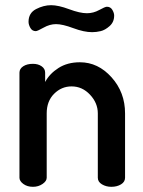

<svg xmlns="http://www.w3.org/2000/svg" viewBox="-20 -720 553 740"><path d="M196 -627Q172 -627 148 -613.5Q124 -600 118 -600Q104 -600 97 -612.5Q90 -625 90 -636Q90 -670 119 -685Q148 -700 177 -700Q205 -700 246.5 -684.5Q288 -669 315 -669Q340 -669 362.5 -681.5Q385 -694 392 -694Q406 -694 413 -682Q420 -670 420 -660Q420 -635 402.5 -619.5Q385 -604 368 -600Q351 -596 335 -596Q304 -596 262.5 -611.5Q221 -627 196 -627ZM160 -283V-35Q160 -22 144 -11Q128 0 107 0Q85 0 70 -11Q55 -22 55 -35V-440Q55 -455 69.5 -464.5Q84 -474 107 -474Q127 -474 140.5 -464.5Q154 -455 154 -440V-404Q171 -436 205.5 -458Q240 -480 288 -480Q358 -480 410 -422Q462 -364 462 -283V-35Q462 -19 446.5 -9.5Q431 0 409 0Q389 0 373 -9.5Q357 -19 357 -35V-283Q357 -323 327 -355Q297 -387 256 -387Q217 -387 188.5 -358.5Q160 -330 160 -283Z"/></svg>

Font: AkaAcidDosis
Style: SemiBold
Weight: 600
Designer: Edgar Tolentino, Pablo Impallari, Igino Marini, Cyberella
Foundry: Edgar Tolentino, Pablo Impallari, Igino Marini, Cyberella
Version: Version 1.007